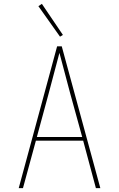

<svg xmlns="http://www.w3.org/2000/svg" viewBox="-20 -975 616 995"><path d="M77 0H99L166 -246H411L477 0H500L300 -735H276L243 -613ZM171 -265 232 -490Q246 -543 260 -595.5Q274 -648 288 -701Q302 -648 316 -595.5Q330 -543 344 -490L406 -265ZM291 -785 306 -794 197 -955 179 -943Z"/></svg>

Font: Iosevka Sparkle Thin
Style: Regular
Weight: 100
Designer: Belleve Invis
Foundry: Belleve Invis
Version: Version 4.5.0; ttfautohint (v1.8.3)